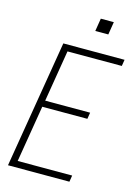

<svg xmlns="http://www.w3.org/2000/svg" viewBox="-135 -995 771 1069"><g transform="rotate(15 250.0 -461.0)"><path d="M21 0 143 -735H496L490 -698H177L128 -401H387L381 -364H121L67 -37H381L375 0ZM297 -848 309 -922H384L372 -848Z"/></g></svg>

Font: Iosevka SS04 XLt Obl
Style: Regular
Weight: 200
Italic angle: -9°
Monospace: yes
Designer: Belleve Invis
Foundry: Belleve Invis
Version: Version 19.0.0; ttfautohint (v1.8.4)